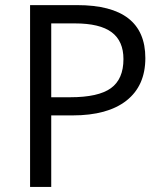

<svg xmlns="http://www.w3.org/2000/svg" viewBox="-20 -734 642 754"><path d="M550.8 -505.9Q550.8 -397.5 476.8 -339.1Q402.8 -280.8 265.1 -280.8H181.2V0H98.1V-713.9H283.2Q550.8 -713.9 550.8 -505.9ZM181.2 -352.1H255.9Q366.2 -352.1 415.5 -387.7Q464.8 -423.3 464.8 -502Q464.8 -572.8 418.5 -607.4Q372.1 -642.1 273.9 -642.1H181.2Z"/></svg>

Font: f0_46866 
Style: Regular
Weight: 400
Foundry: Ascender Corporation
Version: Version 1.10